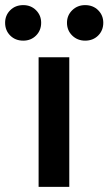

<svg xmlns="http://www.w3.org/2000/svg" viewBox="-81 -731 424 751"><path d="M190 0H70V-507H190ZM323 -642Q323 -612 303 -592Q283 -572 252 -572Q222 -572 201.5 -592Q181 -612 181 -642Q181 -671 201.5 -691Q222 -711 252 -711Q283 -711 303 -691Q323 -671 323 -642ZM80 -642Q80 -612 60 -592Q40 -572 10 -572Q-21 -572 -41 -592Q-61 -612 -61 -642Q-61 -671 -41 -691Q-21 -711 10 -711Q40 -711 60 -691Q80 -671 80 -642Z"/></svg>

Font: Hind Madurai SemiBold
Style: Regular
Weight: 600
Designer: Jyotish Sonowal
Foundry: Indian Type Foundry
Version: Version 1.001;PS 1.0;hotconv 1.0.86;makeotf.lib2.5.63406; tt